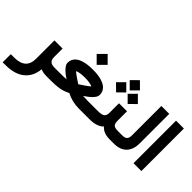

<svg xmlns="http://www.w3.org/2000/svg" viewBox="-80 -1266 2077 2077"><g transform="rotate(45 958.5 -228.0)"><path d="M433.6 0H425.8Q372.1 0 338.9 -17.1Q328.1 98.6 251.2 162.4Q174.3 226.1 42.5 228L7.3 228.5L-12.7 229V209V123.5V104H6.8H41Q215.8 104 215.8 -54.7V-315.4V-335H235.4H320.8H340.3V-315.4V-206.5Q340.3 -164.6 360.1 -145.8Q379.9 -127 425.8 -127H433.6Q439 -127 442.4 -106.4Q445.8 -85.9 445.8 -66.9V-61.5Q445.8 -41.5 442.6 -20.8Q439.5 0 433.6 0Z M642.1 -554.7 726.1 -638.7 810.1 -554.7 726.1 -470.7ZM977.1 0H923.8Q819.8 0 732.4 -46.4Q678.7 -18.6 626.7 -9.3Q574.7 0 502.4 0H428.7Q422.9 0 419.7 -20.8Q416.5 -41.5 416.5 -61.5V-66.9Q416.5 -85.9 419.9 -106.4Q423.3 -127 428.7 -127H502Q568.4 -127 606 -129.9Q590.3 -140.6 581.1 -147.2Q571.8 -153.8 555.4 -166.5Q539.1 -179.2 529.1 -189.5Q519 -199.7 508.3 -212.9Q497.6 -226.1 492.2 -239.3Q486.8 -252.4 486.8 -265.1Q486.8 -296.9 500.5 -321.5Q514.2 -346.2 536.9 -362.1Q559.6 -377.9 592 -387.9Q624.5 -397.9 658.9 -402.1Q693.4 -406.2 733.4 -406.2Q773.4 -406.2 807.9 -402.1Q842.3 -397.9 874.5 -387.7Q906.7 -377.4 929.4 -361.8Q952.1 -346.2 965.8 -321.5Q979.5 -296.9 979.5 -265.1Q979.5 -252.4 974.1 -239Q968.8 -225.6 957.8 -212.4Q946.8 -199.2 936.5 -188.7Q926.3 -178.2 909.7 -165.5Q893.1 -152.8 884 -146.5Q875 -140.1 859.4 -129.4Q887.2 -127 926.8 -127H977.1Q982.4 -127 985.8 -106.4Q989.3 -85.9 989.3 -66.9V-61.5Q989.3 -41.5 986.1 -20.8Q982.9 0 977.1 0ZM732.9 -182.1Q755.4 -195.3 795.4 -223.4Q835.4 -251.5 849.6 -265.1Q837.9 -272.9 805.4 -278.6Q772.9 -284.2 732.4 -284.2Q692.4 -284.2 660.2 -278.6Q627.9 -272.9 616.2 -265.1Q630.9 -251 670.9 -223.1Q710.9 -195.3 732.9 -182.1Z M1095.2 -606.9 1173.8 -684.6 1252 -606.9 1173.8 -528.3ZM1184.1 -486.3 1262.2 -564.9 1340.8 -486.3 1262.2 -408.7ZM1006.3 -486.3 1085 -564.9 1163.1 -486.3 1085 -408.7ZM1405.3 0H1395Q1300.3 0 1253.4 -54.7Q1198.7 0 1089.8 0H972.2Q966.3 0 963.1 -20.8Q960 -41.5 960 -61.5V-66.9Q960 -85.9 963.4 -106.4Q966.8 -127 972.2 -127H1092.3Q1147.9 -127 1169.2 -144.5Q1190.4 -162.1 1190.4 -202.6V-328.6V-348.1H1210H1293.5H1313V-328.6V-202.6Q1313 -160.2 1329.8 -143.6Q1346.7 -127 1394.5 -127H1405.3Q1410.6 -127 1414.1 -106.4Q1417.5 -85.9 1417.5 -66.9V-61.5Q1417.5 -41.5 1414.3 -20.8Q1411.1 0 1405.3 0Z M1400.4 -127H1460Q1500.5 -127 1517.8 -144Q1535.2 -161.1 1535.2 -200.7V-631.8V-651.4H1554.7H1636.2H1655.8V-631.8V-201.2Q1655.8 -104.5 1605.2 -52.2Q1554.7 0 1459.5 0H1400.4Q1394.5 0 1391.4 -20.8Q1388.2 -41.5 1388.2 -61.5V-66.9Q1388.2 -85.9 1391.6 -106.4Q1395 -127 1400.4 -127Z M1779.3 -651.4H1860.4H1879.9V-631.8V-20V-0.5H1860.4H1779.3H1759.8V-20V-631.8V-651.4Z"/></g></svg>

Font: Shabnam FD-WOL
Style: Bold-FD-WOL
Weight: 700
Foundry: DejaVu fonts team - Redesigned by Saber Rastikerdar - Based on Vazir font
Version: Version 5.0.0